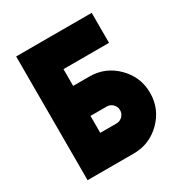

<svg xmlns="http://www.w3.org/2000/svg" viewBox="-165 -821 890 942"><g transform="rotate(-30 280.0 -350.5)"><path d="M60 -701V0H322Q412 0 476 -64Q508 -96 524 -134.5Q540 -173 540 -218Q540 -308 476 -372Q412 -436 322 -436H230V-531H488V-701ZM230 -266H322Q341 -266 356 -252Q370 -237 370 -218Q370 -199 356 -184Q341 -170 322 -170H230Z"/></g></svg>

Font: Unageo
Style: Black
Weight: 900
Designer: Richard Sepsi
Foundry: Richard Sepsi
Version: Version 2.000